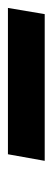

<svg xmlns="http://www.w3.org/2000/svg" viewBox="160 -900 135 496"><g transform="rotate(-90 228.0 -651.5)"><path d="M61 -604 78 -699H456L440 -604Z"/></g></svg>

Font: DM Sans 11pt
Style: Bold Italic
Weight: 700
Italic angle: -10°
Version: Version 4.004;gftools[0.9.30]